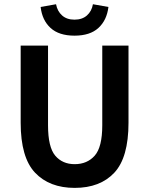

<svg xmlns="http://www.w3.org/2000/svg" viewBox="-20 -893 719 925"><path d="M339.8 12.2Q218.3 12.2 148.9 -61Q79.6 -134.3 79.6 -301.8V-673.3H211.4V-289.6Q211.4 -184.1 246.1 -143.1Q280.8 -102.1 339.8 -102.1Q399.9 -102.1 436.3 -143.1Q472.7 -184.1 472.7 -289.6V-673.3H599.1V-301.8Q599.1 -134.3 530.8 -61Q462.4 12.2 339.8 12.2ZM338.9 -721.2Q264.2 -721.2 223.6 -758.3Q183.1 -795.4 175.8 -859.4L250 -872.6Q256.3 -838.9 279.1 -818.6Q301.8 -798.3 338.9 -798.3Q376 -798.3 398.9 -818.6Q421.9 -838.9 427.7 -872.6L502.4 -859.4Q494.6 -795.4 454.1 -758.3Q413.6 -721.2 338.9 -721.2Z"/></svg>

Font: Akatab ExtraBold
Style: Regular
Weight: 800
Designer: SIL International
Foundry: SIL International
Version: Version 3.000